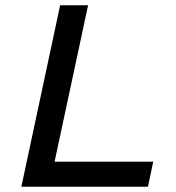

<svg xmlns="http://www.w3.org/2000/svg" viewBox="-20 -708 668 728"><path d="M61 0 208 -688H314L187 -95H561L541 0Z"/></svg>

Font: Saira Expanded Medium
Style: Italic
Weight: 500
Width: 7
Italic angle: -12°
Designer: Hector Gatti with collaboration of the Omnibus-Type team
Foundry: Omnibus-Type
Version: Version 1.101